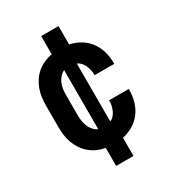

<svg xmlns="http://www.w3.org/2000/svg" viewBox="-178 -731 855 941"><g transform="rotate(-30 250.0 -260.5)"><path d="M201 107V5Q178 1 156.5 -8.5Q135 -18 117 -33Q99 -48 86 -67.5Q73 -87 65 -108.5Q57 -130 54 -153.5Q51 -177 51 -200V-320Q51 -343 54 -366.5Q57 -390 65 -411.5Q73 -433 86 -452.5Q99 -472 117 -487Q135 -502 156.5 -511.5Q178 -521 201 -525V-628H299V-524Q330 -518 358.5 -501Q387 -484 406 -458.5Q425 -433 434 -401.5Q443 -370 443 -338V-331H332V-334Q332 -348 329 -361Q326 -374 320.5 -386.5Q315 -399 306 -409Q297 -419 285 -424V-96Q297 -101 306 -111Q315 -121 320.5 -133.5Q326 -146 329 -159Q332 -172 332 -186V-189H443V-182Q443 -150 434 -118.5Q425 -87 406 -61.5Q387 -36 358.5 -19Q330 -2 299 4V107ZM215 -93V-427Q201 -421 190 -408.5Q179 -396 173 -381.5Q167 -367 164.5 -351.5Q162 -336 162 -320V-200Q162 -184 164.5 -168.5Q167 -153 173 -138.5Q179 -124 190 -111.5Q201 -99 215 -93Z"/></g></svg>

Font: Iosevka Term Curly
Style: Bold
Weight: 700
Designer: Belleve Invis
Foundry: Belleve Invis
Version: Version 32.3.0